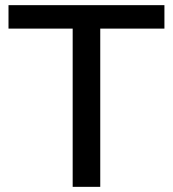

<svg xmlns="http://www.w3.org/2000/svg" viewBox="-20 -725 670 745"><path d="M262 0V-614H13V-705H618V-614H369V0Z"/></svg>

Font: NunitoSans_10ptSemiBold
Style: Regular
Weight: 600
Designer: Vernon Adams
Foundry: Vernon Adams
Version: Version 3.101;gftools[0.9.27]